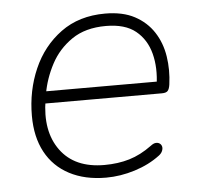

<svg xmlns="http://www.w3.org/2000/svg" viewBox="-42 -536 608 587"><g transform="rotate(-5 261.5 -242.0)"><path d="M261 8Q196 8 148.5 -17Q101 -42 76 -88.5Q51 -135 51 -200Q51 -277 80 -343.5Q109 -410 165 -451Q221 -492 301 -492Q355 -492 391.5 -472.5Q428 -453 449.5 -420Q471 -387 477.5 -345Q484 -303 478 -259Q476 -245 471 -239.5Q466 -234 453 -234H80L86 -271H458L439 -259Q447 -313 435.5 -357Q424 -401 391.5 -427.5Q359 -454 300 -454Q237 -454 195.5 -425.5Q154 -397 131 -353.5Q108 -310 100 -264L97 -246Q81 -150 124.5 -90.5Q168 -31 259 -31Q301 -31 336 -41.5Q371 -52 405 -77Q414 -84 421 -84.5Q428 -85 433 -81.5Q438 -78 439.5 -72Q441 -66 438 -58.5Q435 -51 427 -45Q394 -20 349.5 -6Q305 8 261 8Z"/></g></svg>

Font: Nunito ExtraLight
Style: Italic
Weight: 200
Italic angle: -9°
Designer: Vernon Adams
Foundry: Vernon Adams
Version: Version 3.602